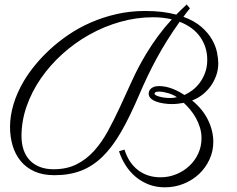

<svg xmlns="http://www.w3.org/2000/svg" viewBox="-20 -739 1050 850"><path d="M820.8 -702.1Q813 -692.4 805.9 -683.3Q798.8 -674.3 792 -664.6Q841.3 -646.5 871.6 -619.9Q901.9 -593.3 918.5 -564.2Q935.1 -535.2 940.7 -507.1Q946.3 -479 946.3 -458.5Q946.3 -429.7 936.8 -403.6Q927.2 -377.4 911.4 -356Q895.5 -334.5 874.5 -318.6Q853.5 -302.7 830.6 -294.4Q877.9 -255.4 901.1 -207.5Q924.3 -159.7 924.3 -110.8Q924.3 -69.8 907.5 -33.2Q890.6 3.4 861.8 30.8Q833 58.1 793.7 74.2Q754.4 90.3 710 90.3Q671.4 90.3 638.9 77.9Q606.4 65.4 580.8 43.9Q555.2 22.5 536.4 -6.8Q517.6 -36.1 506.8 -69.3L531.2 -76.7Q549.3 -18.1 590.8 13.9Q632.3 45.9 690.9 45.9Q727.1 45.9 760 32.5Q793 19 817.9 -4.2Q842.8 -27.3 857.4 -58.8Q872.1 -90.3 872.1 -127Q872.1 -151.9 865.2 -174.3Q858.4 -196.8 847.2 -216.8Q835.9 -236.8 822 -253.7Q808.1 -270.5 793.5 -283.7Q780.3 -281.2 767.1 -279.8Q753.9 -278.3 741.2 -278.3Q723.6 -278.3 705.3 -281Q687 -283.7 672.1 -289.1Q657.2 -294.4 647.7 -303.2Q638.2 -312 638.2 -324.7Q638.2 -327.6 639.6 -333.3Q641.1 -338.9 645.8 -344.2Q650.4 -349.6 659.7 -353.8Q668.9 -357.9 685.1 -357.9Q700.2 -357.9 715.6 -354.5Q731 -351.1 745.1 -345.5Q759.3 -339.8 772.5 -332.8Q785.6 -325.7 796.4 -318.4Q814 -326.2 831.8 -339.6Q849.6 -353 864.3 -372.6Q878.9 -392.1 888.2 -417.5Q897.5 -442.9 897.5 -474.6Q897.5 -530.3 866.7 -574.7Q835.9 -619.1 775.4 -642.6Q746.1 -601.6 720.7 -561Q695.3 -520.5 673.3 -480Q651.4 -439.5 632.1 -398.9Q612.8 -358.4 595.2 -316.9Q554.7 -222.2 516.1 -155Q477.5 -87.9 433.8 -45.4Q390.1 -2.9 338.6 16.8Q287.1 36.6 220.7 36.6Q169.4 36.6 132.3 19.8Q95.2 2.9 71.3 -26.4Q47.4 -55.7 35.9 -94.5Q24.4 -133.3 24.4 -177.2Q24.4 -226.1 40 -278.1Q55.7 -330.1 86.4 -381.8Q106 -414.6 134.8 -450Q163.6 -485.4 200.7 -519.8Q237.8 -554.2 283.4 -585.2Q329.1 -616.2 382.1 -639.4Q435.1 -662.6 495.4 -676.5Q555.7 -690.4 622.6 -690.4Q663.6 -690.4 697.5 -686.3Q731.4 -682.1 760.3 -674.3Q771.5 -685.5 783 -696.8Q794.4 -708 806.6 -719.2ZM626.5 -499.5Q652.3 -542.5 680.4 -580.3Q708.5 -618.2 740.7 -653.3Q722.2 -657.7 701.4 -660.2Q680.7 -662.6 657.7 -662.6Q584 -662.6 512.5 -642.3Q440.9 -622.1 376.2 -585.9Q311.5 -549.8 256.3 -500Q201.2 -450.2 160.9 -391.8Q120.6 -333.5 97.9 -268.6Q75.2 -203.6 75.2 -136.7Q75.2 -103.5 84.2 -76.4Q93.3 -49.3 111.3 -30Q129.4 -10.7 156 -0.2Q182.6 10.3 217.3 10.3Q275.4 10.3 318.8 -11.5Q362.3 -33.2 396.2 -70.8Q430.2 -108.4 457.5 -158.4Q484.9 -208.5 511 -265.1Q537.1 -321.8 564.5 -381.8Q591.8 -441.9 626.5 -499.5ZM763.2 -308.6Q755.9 -314 745.8 -318.6Q735.8 -323.2 725.1 -326.4Q714.4 -329.6 703.6 -331.5Q692.9 -333.5 685.1 -333.5Q671.4 -333.5 667.7 -330.3Q664.1 -327.1 664.1 -324.7Q664.1 -320.3 670.7 -316.9Q677.2 -313.5 687.3 -310.8Q697.3 -308.1 709.5 -306.6Q721.7 -305.2 733.4 -305.2Q738.8 -305.2 745.6 -305.7Q752.4 -306.2 763.2 -308.6Z"/></svg>

Font: Parisienne
Style: Regular
Weight: 400
Designer: Astigmatic (AOETI)
Foundry: Astigmatic (AOETI)
Version: Version 1.000